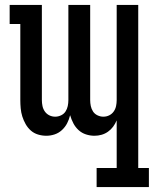

<svg xmlns="http://www.w3.org/2000/svg" viewBox="-20 -540 640 775"><path d="M370 215V138H451V-54Q445 -40 436.5 -28.5Q428 -17 416 -8.5Q404 0 390 4Q376 8 361 8Q344 8 327 2.5Q310 -3 297 -15Q284 -27 276 -42.5Q268 -58 263 -75Q259 -58 251 -42.5Q243 -27 230 -15Q217 -3 200.5 2.5Q184 8 167 8Q150 8 133.5 3Q117 -2 104.5 -13Q92 -24 83.5 -39Q75 -54 70 -70Q65 -86 63.5 -103Q62 -120 62 -136V-443H19V-520H149V-136Q149 -124 151.5 -112Q154 -100 161 -90Q168 -80 179 -74.5Q190 -69 203 -69Q215 -69 226.5 -74.5Q238 -80 244.5 -90Q251 -100 253.5 -112Q256 -124 256 -136V-520H344V-136Q344 -124 346.5 -112Q349 -100 355.5 -90Q362 -80 373.5 -74.5Q385 -69 397 -69Q410 -69 421 -74.5Q432 -80 439 -90Q446 -100 448.5 -112Q451 -124 451 -136V-520H538V138H581V215Z"/></svg>

Font: Iosevka HT Medium Extended
Style: Regular
Weight: 500
Width: 7
Monospace: yes
Designer: Belleve Invis
Foundry: Belleve Invis
Version: Version 32.3.0; ttfautohint (v1.8.4)